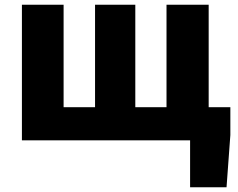

<svg xmlns="http://www.w3.org/2000/svg" viewBox="-20 -589 998 806"><path d="M72 0V-569H247V-139H379V-569H548V-139H679V-569H856V-139H947V-22L931 197H778V0Z"/></svg>

Font: Source Han Sans CN Heavy
Style: Regular
Weight: 900
Designer: Ryoko NISHIZUKA 西塚涼子 (kana, bopomofo & ideographs); Paul D. Hunt (Latin, Greek & Cyrillic); Sandoll Communications 산돌커뮤니
Foundry: Adobe
Version: Version 2.000;hotconv 1.0.107;makeotfexe 2.5.65593